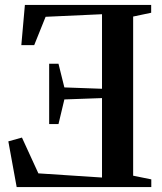

<svg xmlns="http://www.w3.org/2000/svg" viewBox="-20 -763 659 783"><path d="M523 -46.5 597 -31.5V0H48L14 -186.5L69.5 -202L136.5 -56L396 -39V-363L242.5 -357.5L218.5 -257H180.5V-503H218.5L242.5 -406.5L396 -401V-705L166 -694.5L119.5 -579H67L81.5 -743H596.5V-711L523 -695.5Z"/></svg>

Font: Merriweather 96pt SemiBold
Style: Regular
Weight: 600
Version: Version 2.100